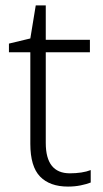

<svg xmlns="http://www.w3.org/2000/svg" viewBox="-20 -679 380 709"><path d="M238 -39Q260 -39 280 -42Q300 -45 315 -51V-5Q300 1 278 5.5Q256 10 231 10Q164 10 128 -27Q92 -64 92 -148V-486H13V-518L92 -537L112 -659H149V-532H312V-486H149V-151Q149 -39 238 -39Z"/></svg>

Font: Noto Sans Thai Looped Light
Style: Regular
Weight: 300
Designer: Sasikarn Vongin, Ben Mitchell
Foundry: The Fontpad Ltd
Version: Version 1.001; ttfautohint (v1.8.4.7-5d5b)